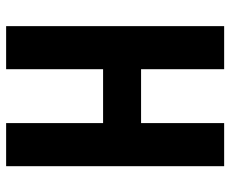

<svg xmlns="http://www.w3.org/2000/svg" viewBox="-84 -686 769 642"><g transform="rotate(90 301.0 -364.5)"><path d="M66.9 0H210.9V-324.2H391.1V0H535.2V-729H391.1V-451.2H210.9V-729H66.9Z"/></g></svg>

Font: Hack
Style: Bold
Weight: 700
Monospace: yes
Designer: Christopher Simpkins
Foundry: Christopher Simpkins
Version: Version 2.010